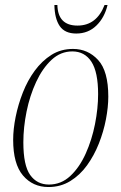

<svg xmlns="http://www.w3.org/2000/svg" viewBox="-20 -743 489 773"><path d="M175 10Q112 10 72.5 -36.5Q33 -83 33 -180Q33 -223 43 -272.5Q53 -322 72 -370.5Q91 -419 120 -458.5Q149 -498 187 -522Q225 -546 274 -546Q334 -546 375 -501.5Q416 -457 416 -354Q416 -312 406.5 -262.5Q397 -213 378 -165Q359 -117 330.5 -77.5Q302 -38 263 -14Q224 10 175 10ZM177 0Q226 0 263 -34.5Q300 -69 325 -124.5Q350 -180 362.5 -243.5Q375 -307 375 -364Q375 -453 348 -494.5Q321 -536 271 -536Q224 -536 187.5 -502Q151 -468 125.5 -413Q100 -358 87 -294Q74 -230 74 -170Q74 -77 101.5 -38.5Q129 0 177 0ZM287 -608Q241 -608 220.5 -638Q200 -668 199 -723H211Q213 -640 292 -640Q369 -640 401 -723H413Q401 -672 368 -640Q335 -608 287 -608Z"/></svg>

Font: Noto Serif Display Condensed ExtraLight
Style: Italic
Weight: 200
Width: 3
Italic angle: -12°
Designer: Monotype Design Team
Foundry: Monotype Imaging Inc.
Version: Version 2.009